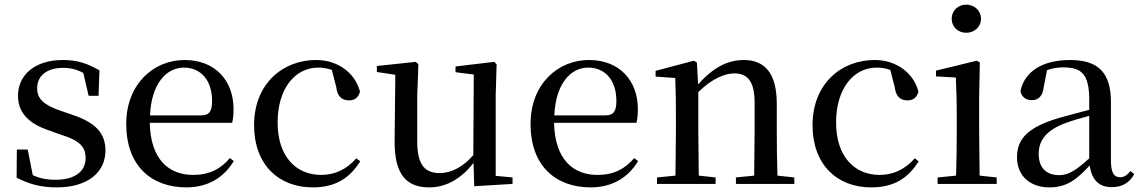

<svg xmlns="http://www.w3.org/2000/svg" viewBox="-20 -797 4943 832"><path d="M225 15C363 15 437 -52 437 -145C437 -217 397 -265 295 -299L243 -317C169 -342 141 -369 141 -415C141 -467 181 -503 254 -503C286 -503 313 -496 341 -481L364 -382H407L411 -492C359 -522 315 -537 253 -537C128 -537 58 -470 58 -382C58 -305 109 -260 192 -232L245 -213C327 -188 351 -159 351 -112C351 -55 306 -18 220 -18C180 -18 150 -25 122 -38L100 -149H53L52 -27C107 1 157 15 225 15Z M788 15C880 15 950 -27 993 -99L976 -112C937 -65 887 -39 817 -39C710 -39 632 -108 629 -265H986C990 -281 992 -301 992 -325C992 -445 915 -537 780 -537C645 -537 527 -432 527 -260C527 -78 636 15 788 15ZM630 -297C636 -432 699 -504 777 -504C853 -504 899 -446 899 -360C899 -316 888 -297 851 -297Z M1335 15C1434 15 1495 -25 1541 -98L1524 -111C1482 -63 1431 -39 1372 -39C1260 -39 1183 -122 1183 -266C1183 -414 1259 -504 1359 -504C1379 -504 1398 -501 1418 -494L1437 -420C1442 -378 1462 -362 1493 -362C1517 -362 1533 -374 1540 -400C1519 -481 1444 -537 1350 -537C1207 -537 1081 -436 1081 -254C1081 -84 1187 15 1335 15Z M2035 10 2201 0V-28L2128 -35V-383L2132 -518L2122 -529L1954 -509V-484L2033 -474L2031 -125C1989 -76 1938 -47 1885 -47C1823 -47 1788 -81 1788 -183V-383L1793 -518L1782 -529L1613 -511V-485L1693 -473L1690 -186C1689 -37 1744 15 1840 15C1918 15 1982 -27 2032 -91Z M2540 15C2632 15 2702 -27 2745 -99L2728 -112C2689 -65 2639 -39 2569 -39C2462 -39 2384 -108 2381 -265H2738C2742 -281 2744 -301 2744 -325C2744 -445 2667 -537 2532 -537C2397 -537 2279 -432 2279 -260C2279 -78 2388 15 2540 15ZM2382 -297C2388 -432 2451 -504 2529 -504C2605 -504 2651 -446 2651 -360C2651 -316 2640 -297 2603 -297Z M3247 0H3422V-28L3349 -36C3347 -91 3346 -174 3346 -230V-348C3346 -482 3292 -537 3203 -537C3137 -537 3073 -508 3005 -431L3000 -526L2987 -534L2821 -490V-465L2906 -459C2908 -410 2909 -363 2909 -295V-230L2907 -36L2827 -28V0H3081V-28L3008 -36L3006 -230V-398C3067 -458 3123 -479 3162 -479C3218 -479 3250 -446 3250 -352V-230L3248 -36L3169 -28V0Z M3755 15C3854 15 3915 -25 3961 -98L3944 -111C3902 -63 3851 -39 3792 -39C3680 -39 3603 -122 3603 -266C3603 -414 3679 -504 3779 -504C3799 -504 3818 -501 3838 -494L3857 -420C3862 -378 3882 -362 3913 -362C3937 -362 3953 -374 3960 -400C3939 -481 3864 -537 3770 -537C3627 -537 3501 -436 3501 -254C3501 -84 3607 15 3755 15Z M4167 -655C4202 -655 4231 -680 4231 -716C4231 -751 4202 -777 4167 -777C4132 -777 4104 -751 4104 -716C4104 -680 4132 -655 4167 -655ZM4122 0H4299V-28L4225 -36L4223 -230V-382L4226 -526L4213 -534L4036 -491V-466L4122 -461C4124 -411 4126 -362 4126 -294V-230C4126 -176 4125 -92 4123 -36L4043 -28V0Z M4797 14C4841 14 4873 -3 4895 -42L4879 -56C4862 -36 4850 -29 4834 -29C4808 -29 4794 -46 4794 -104V-355C4794 -483 4738 -537 4617 -537C4496 -537 4419 -486 4402 -402C4407 -377 4425 -363 4451 -363C4478 -363 4498 -378 4503 -420L4517 -493C4542 -502 4565 -505 4588 -505C4667 -505 4700 -475 4700 -365V-321C4658 -310 4612 -298 4573 -287C4435 -247 4387 -196 4387 -116C4387 -32 4447 15 4527 15C4601 15 4644 -17 4702 -80C4710 -21 4740 14 4797 14ZM4700 -111C4640 -55 4606 -38 4570 -38C4516 -38 4481 -68 4481 -130C4481 -189 4514 -232 4595 -263C4625 -274 4662 -285 4700 -295Z"/></svg>

Font: Noto Serif CJK SC Medium
Style: Regular
Weight: 500
Designer: Ryoko NISHIZUKA 西塚涼子 (kana & ideographs); Frank Grießhammer (Latin, Greek & Cyrillic); Wenlong ZHANG 张文龙 (bopomofo); San
Foundry: Adobe
Version: Version 2.001;hotconv 1.1.0;makeotfexe 2.6.0